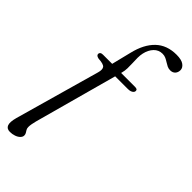

<svg xmlns="http://www.w3.org/2000/svg" viewBox="-283 -761 989 989"><g transform="rotate(45 211.0 -267.0)"><path d="M180.5 -408.5 192 -442.5H320.5Q329 -442.5 333.8 -439.8Q338.5 -437 338.5 -430Q338.5 -424 333.8 -419Q329 -414 321 -411.2Q313 -408.5 302 -408.5ZM66 -428.5Q66 -434.5 71 -438.8Q76 -443 86.5 -443H153.5L180 -550Q198.5 -628 241.8 -669.5Q285 -711 355 -711Q392 -711 408.8 -698.2Q425.5 -685.5 425.5 -669Q425.5 -652 415.5 -641.2Q405.5 -630.5 388 -630.5Q376 -630.5 365.8 -635.5Q355.5 -640.5 345.5 -647Q335.5 -653.5 324.8 -658.5Q314 -663.5 300.5 -663.5Q272.5 -663.5 253.5 -643.5Q234.5 -623.5 227.5 -591.5Q224 -576 224 -557.8Q224 -539.5 225 -520.5Q226 -501.5 225.5 -482.8Q225 -464 220.5 -447.5L86 44Q82.5 58 80.2 70Q78 82 78 92Q78 102.5 82.2 109.5Q86.5 116.5 90.5 123Q94.5 129.5 94.5 138Q94.5 148.5 85.2 157.8Q76 167 60.8 172.2Q45.5 177.5 28.5 177.5Q5.5 177.5 -1.5 159.8Q-8.5 142 2 103.5L133 -360.5Q140.5 -386.5 132 -398.5Q123.5 -410.5 85 -412.5Q73.5 -415 69.8 -419.2Q66 -423.5 66 -428.5Z"/></g></svg>

Font: Fraunces Light
Style: Italic
Weight: 300
Italic angle: -16°
Version: Version 1.000;[b76b70a41]